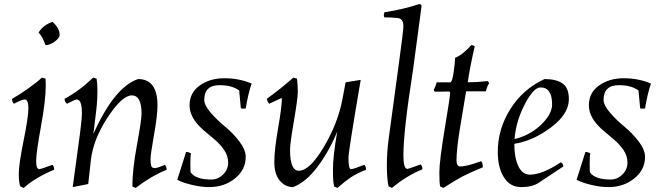

<svg xmlns="http://www.w3.org/2000/svg" viewBox="-20 -896 3246 940"><path d="M204 -479Q204 -405 180.5 -276.5Q157 -148 157 -108Q157 -68 172 -68Q181 -68 236 -89Q245 -83 245 -65Q155 -28 96 24L80 17Q72 1 72 -45.5Q72 -92 95.5 -207.5Q119 -323 119 -366Q119 -409 101 -409Q88 -409 48 -388Q39 -397 39 -412Q75 -432 119 -463.5Q163 -495 185 -516L203 -511Q204 -499 204 -479ZM272 -725Q272 -710 248 -692.5Q224 -675 203 -675Q188 -717 169 -737Q192 -774 237 -789Q272 -758 272 -725Z M673 -340Q673 -429 625.5 -429Q578 -429 507.5 -322Q437 -215 425 -113L412 5L336 20L373 -253Q381 -317 381 -344Q381 -409 355 -409Q348 -409 308 -388Q296 -398 296 -412Q371 -453 436 -516L453 -511Q457 -484 457 -450.5Q457 -417 454 -383Q451 -349 444.5 -301Q438 -253 437 -240Q540 -470 656 -509Q751 -509 751 -380Q751 -331 734 -235.5Q717 -140 717 -117Q717 -94 720.5 -83.5Q724 -73 737.5 -73Q751 -73 787 -89Q796 -80 796 -65Q722 -35 644 24L628 17Q628 -65 650.5 -186.5Q673 -308 673 -340Z M1055 -479Q980 -479 980 -407Q980 -381 1011.5 -344.5Q1043 -308 1081.5 -276.5Q1120 -245 1151.5 -204Q1183 -163 1183 -128Q1183 -65 1130.5 -22.5Q1078 20 1004 20Q964 20 917 8.5Q870 -3 848 -16L891 -152Q904 -152 915 -145Q912 -133 912 -97Q912 -61 913 -53Q937 -17 1015 -17Q1047 -17 1072 -41.5Q1097 -66 1097 -99.5Q1097 -133 1077.5 -161.5Q1058 -190 1030 -213.5Q1002 -237 974 -261Q908 -319 908 -380.5Q908 -442 958 -477.5Q1008 -513 1079 -513Q1150 -513 1212 -487Q1195 -438 1183 -365Q1179 -364 1169.5 -364Q1160 -364 1159 -367L1151 -453Q1116 -479 1055 -479Z M1360 -416Q1357 -416 1331 -403.5Q1305 -391 1298 -388Q1290 -396 1286 -412Q1354 -461 1416 -516L1434 -511Q1438 -479 1438 -447Q1438 -415 1419 -304Q1400 -193 1400 -163Q1400 -60 1443 -60Q1496 -60 1565 -176Q1634 -292 1656 -408L1672 -493L1746 -505Q1686 -154 1686 -124Q1686 -68 1698.5 -68Q1711 -68 1763 -89Q1772 -83 1772 -65Q1725 -46 1698 -28Q1671 -10 1632 24L1616 17Q1610 -3 1610 -66.5Q1610 -130 1631 -252Q1595 -162 1537.5 -83.5Q1480 -5 1415 20Q1376 20 1349.5 -12Q1323 -44 1323 -103Q1323 -162 1341.5 -268Q1360 -374 1360 -416Z M1955 -767Q1955 -807 1924 -808Q1895 -811 1862 -811Q1859 -817 1859 -823L1862 -836Q1954 -850 2032 -876Q2042 -876 2044 -867L2002 -553Q1955 -255 1955 -135Q1955 -69 1975 -69Q1979 -69 2039 -91Q2048 -84 2048 -67Q1971 -36 1899 24L1882 16Q1874 -23 1874 -88Q1874 -153 1884 -225L1928 -549Q1955 -746 1955 -767Z M2215 -111Q2215 -81 2234 -81Q2265 -81 2336 -107Q2344 -96 2344 -77Q2276 -49 2243 -31.5Q2210 -14 2151 24L2135 17Q2131 1 2131 -52.5Q2131 -106 2157.5 -267Q2184 -428 2184 -438Q2184 -448 2178 -448Q2146 -448 2110 -447Q2104 -450 2104 -457Q2115 -478 2118 -493H2184Q2194 -493 2201 -542.5Q2208 -592 2208 -613Q2246 -628 2287 -675Q2298 -675 2304 -669Q2280 -564 2270 -493Q2314 -493 2367 -499Q2374 -494 2374 -487Q2364 -472 2359 -449H2262L2232 -269Q2215 -165 2215 -111Z M2765 -411Q2765 -328 2653 -255Q2579 -205 2498 -192Q2498 -125 2517.5 -83Q2537 -41 2574 -41Q2635 -41 2725 -101Q2736 -99 2738 -81L2617 -1Q2586 20 2531.5 20Q2477 20 2447 -28Q2417 -76 2417 -152Q2417 -264 2478.5 -362Q2540 -460 2646 -509Q2703 -509 2734 -487.5Q2765 -466 2765 -411ZM2626 -468Q2592 -468 2549 -385Q2506 -302 2499 -215Q2566 -231 2619 -276Q2683 -333 2683 -385Q2683 -468 2626 -468Z M3010 -479Q2935 -479 2935 -407Q2935 -381 2966.5 -344.5Q2998 -308 3036.5 -276.5Q3075 -245 3106.5 -204Q3138 -163 3138 -128Q3138 -65 3085.5 -22.5Q3033 20 2959 20Q2919 20 2872 8.5Q2825 -3 2803 -16L2846 -152Q2859 -152 2870 -145Q2867 -133 2867 -97Q2867 -61 2868 -53Q2892 -17 2970 -17Q3002 -17 3027 -41.5Q3052 -66 3052 -99.5Q3052 -133 3032.5 -161.5Q3013 -190 2985 -213.5Q2957 -237 2929 -261Q2863 -319 2863 -380.5Q2863 -442 2913 -477.5Q2963 -513 3034 -513Q3105 -513 3167 -487Q3150 -438 3138 -365Q3134 -364 3124.5 -364Q3115 -364 3114 -367L3106 -453Q3071 -479 3010 -479Z"/></svg>

Font: Rosarivo
Style: Italic
Weight: 400
Version: Version 1.003